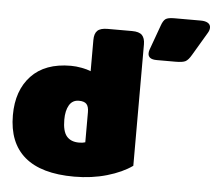

<svg xmlns="http://www.w3.org/2000/svg" viewBox="-54 -815 996 889"><g transform="rotate(5 444.5 -370.5)"><path d="M616 -584Q616 -592 619 -601L661 -717Q669 -740 680 -748Q691 -756 721 -756H844Q865 -756 877 -748.5Q889 -741 889 -727Q889 -715 881 -702L817 -594Q803 -570 790 -563Q777 -556 743 -556H656Q616 -556 616 -584ZM15 -244Q15 -359 79 -427Q143 -495 263 -495Q287 -495 313.5 -490Q340 -485 356 -478V-623Q356 -653 370 -666.5Q384 -680 417 -680H531Q564 -680 577.5 -666Q591 -652 591 -623V-59Q545 -26 474.5 -5.5Q404 15 322 15Q169 15 92 -50.5Q15 -116 15 -244ZM360 -148V-288Q360 -314 349.5 -325.5Q339 -337 314 -337Q284 -337 269 -311.5Q254 -286 254 -244Q254 -190 273.5 -167Q293 -144 331 -144Q349 -144 360 -148Z"/></g></svg>

Font: Mitr
Style: Bold
Weight: 700
Designer: Thanarat Vachiruckul
Foundry: Cadson Demak
Version: Version 1.002